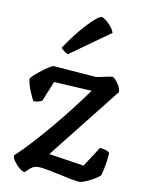

<svg xmlns="http://www.w3.org/2000/svg" viewBox="-85 -818 651 877"><g transform="rotate(10 240.0 -379.5)"><path d="M91 0Q82 0 67.5 -11.5Q53 -23 41.5 -39Q30 -55 30 -67Q65 -99 105 -143Q145 -187 186 -236Q227 -285 263.5 -332.5Q300 -380 328 -419L152 -429L114 -335Q110 -333 99.5 -329.5Q89 -326 74 -326Q66 -341 54 -369Q42 -397 39 -425Q43 -432 56.5 -444Q70 -456 87 -469Q104 -482 118 -491Q132 -500 138 -500Q143 -500 161.5 -498.5Q180 -497 205 -495Q230 -493 256 -491Q282 -489 303 -487.5Q324 -486 333 -485Q342 -485 360 -489Q378 -493 394 -496.5Q410 -500 413 -498Q425 -492 438 -473Q451 -454 452 -435L188 -101L351 -76L411 -169Q427 -168 439 -163.5Q451 -159 456 -154Q456 -148 455 -136Q454 -124 451.5 -108.5Q449 -93 446 -77.5Q443 -62 439 -48Q429 -37 410 -26Q391 -15 372.5 -7.5Q354 0 346 0Q334 0 307.5 -5Q281 -10 250 -17Q219 -24 191.5 -29Q164 -34 149 -34Q134 -34 122 -27Q110 -20 91 0ZM192 -565Q182 -569 173 -576Q164 -583 159 -589Q192 -639 224 -677Q256 -715 280.5 -737Q305 -759 314 -759Q322 -759 335 -749Q348 -739 360 -724.5Q372 -710 376 -696Z"/></g></svg>

Font: Texturina 12pt Medium
Style: Regular
Weight: 500
Designer: Guillermo Torres Carreño
Foundry: Omnibus-Type
Version: Version 1.002